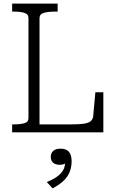

<svg xmlns="http://www.w3.org/2000/svg" viewBox="-20 -730 644 1059"><path d="M298 -710H47V-666H57Q92 -666 114.5 -659Q137 -652 137 -630V-79Q137 -57 114.5 -50.5Q92 -44 57 -44H47V0H550V-221H506L494 -89Q492 -71 479.5 -61Q467 -51 441 -47.5Q415 -44 374 -44H198V-630Q198 -652 221.5 -659Q245 -666 283 -666H298ZM270 309 238 274Q271 261 293 245.5Q315 230 327 210.5Q339 191 339 166L350 163Q343 171 333 175Q323 179 310 179Q286 179 273 167.5Q260 156 260 135Q260 115 273.5 102.5Q287 90 314 90Q345 90 360 107Q375 124 375 159Q375 194 363 221.5Q351 249 327.5 270Q304 291 270 309Z"/></svg>

Font: Roboto Serif SemiCondensed ExtraLight
Style: Regular
Weight: 250
Width: 4
Designer: Greg Gazdowicz
Foundry: Commercial Type
Version: Version 1.007